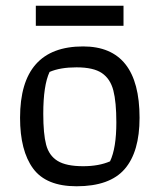

<svg xmlns="http://www.w3.org/2000/svg" viewBox="-20 -642 557 670"><path d="M105 -622H411V-552H105ZM50 -231Q50 -480 270 -480Q467 -480 467 -231Q467 -112 415 -52Q363 8 247 8Q141 8 95.5 -54Q50 -116 50 -231ZM364 -79Q386 -125 386 -215Q386 -286 375.5 -326.5Q365 -367 335.5 -387Q306 -407 247 -407Q190 -407 153 -391Q131 -344 131 -245Q131 -175 141 -137Q151 -99 181 -80.5Q211 -62 270 -62Q325 -62 364 -79Z"/></svg>

Font: Athiti Medium
Style: Regular
Weight: 500
Designer: CadsonDemak Team
Foundry: CadsonDemak
Version: Version 1.032